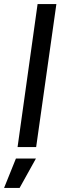

<svg xmlns="http://www.w3.org/2000/svg" viewBox="-24 -720 296 940"><path d="M-4 200H72L152 56H54ZM160 -700 62 0H153L252 -700Z"/></svg>

Font: Unageo
Style: Medium-Italic
Weight: 500
Designer: Richard Sepsi
Foundry: Richard Sepsi
Version: Version 2.000